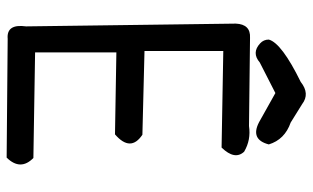

<svg xmlns="http://www.w3.org/2000/svg" viewBox="-190 -684 881 540"><g transform="rotate(90 250.0 -414.5)"><path d="M210.9 -820.3Q244.1 -846.7 273.4 -824.2L325.2 -792Q373 -775.4 386.7 -730.5Q373 -677.7 324.2 -703.1L242.2 -749L156.2 -705.1Q128.9 -681.6 102.5 -706.1Q91.8 -715.8 91.8 -730.5Q101.6 -766.6 210.9 -820.3ZM86.9 -677.7 335 -674.8Q374 -680.7 407.2 -661.1Q431.6 -634.8 395.5 -597.7L124 -602.5V-380.9L359.4 -375Q409.2 -341.8 358.4 -297.9L127.9 -301.8V-73.2L424.8 -68.4Q461.9 -32.2 423.8 6.8L89.8 3.9Q46.9 7.8 54.7 -47.9L46.9 -637.7Q48.8 -679.7 86.9 -677.7Z"/></g></svg>

Font: JasonHandwriting2
Style: Regular
Weight: 400
Version: Version 1.05.10